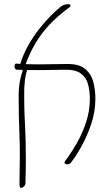

<svg xmlns="http://www.w3.org/2000/svg" viewBox="-20 -904 528 936"><path d="M324 -109Q320 -105 314 -103.5Q308 -102 302.5 -103.5Q297 -105 295 -109Q293 -113 297 -118Q326 -157 354 -205.5Q382 -254 400 -309Q418 -364 418 -422Q418 -461 409 -494Q400 -527 373 -546.5Q346 -566 292 -564Q236 -563 193.5 -562.5Q151 -562 120 -562.5Q89 -563 64 -564Q60 -564 57.5 -565.5Q55 -567 53.5 -569.5Q52 -572 51.5 -574.5Q51 -577 51 -580Q51 -586 53 -590Q55 -594 58 -594Q80 -592 114 -591Q148 -590 194.5 -590.5Q241 -591 300 -592Q362 -594 393 -569.5Q424 -545 434.5 -505.5Q445 -466 445 -423Q445 -360 424.5 -299Q404 -238 376 -188.5Q348 -139 324 -109ZM83 12Q80 12 77.5 8.5Q75 5 75 -7Q76 -75 76.5 -122.5Q77 -170 76 -205Q75 -240 74 -271Q73 -302 72 -338Q71 -374 71 -424Q70 -468 76.5 -505Q83 -542 96 -575H116Q105 -544 101 -509Q97 -474 98 -433Q98 -384 99.5 -349.5Q101 -315 102.5 -283.5Q104 -252 105 -216.5Q106 -181 106 -131Q106 -81 104 -8Q104 -3 100 1.5Q96 6 91.5 9Q87 12 83 12ZM103 -586 78 -589Q92 -637 117 -681.5Q142 -726 172 -764Q202 -802 230.5 -830Q259 -858 278 -873Q285 -878 293 -880.5Q301 -883 308.5 -883.5Q316 -884 320.5 -882Q325 -880 324 -875.5Q323 -871 314 -865Q261 -826 221 -783.5Q181 -741 152.5 -692.5Q124 -644 103 -586Z"/></svg>

Font: Noto Rashi Hebrew Thin
Style: Regular
Weight: 250
Version: Version 1.006